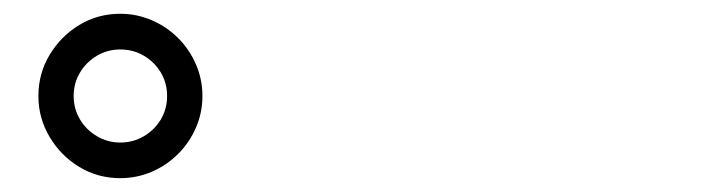

<svg xmlns="http://www.w3.org/2000/svg" viewBox="-20 -866 1040 276"><path d="M152.8 -846.2Q176.8 -846.2 198.2 -836.9Q219.7 -827.6 236.1 -811.3Q252.4 -794.9 261.7 -773.4Q271 -752 271 -728Q271 -704.1 261.7 -682.6Q252.4 -661.1 236.1 -644.8Q219.7 -628.4 198.2 -619.1Q176.8 -609.9 152.8 -609.9Q120.6 -609.9 94 -626Q67.4 -642.1 51.3 -669.2Q35.2 -696.3 35.2 -728Q35.2 -760.3 51.3 -787.1Q67.4 -814 94 -830.1Q120.6 -846.2 152.8 -846.2ZM152.8 -794.9Q134.8 -794.9 119.4 -785.9Q104 -776.9 95 -761.7Q85.9 -746.6 85.9 -728Q85.9 -709.5 95 -694.3Q104 -679.2 119.4 -670.2Q134.8 -661.1 152.8 -661.1Q171.4 -661.1 186.8 -670.2Q202.1 -679.2 211.2 -694.3Q220.2 -709.5 220.2 -728Q220.2 -746.6 211.2 -761.7Q202.1 -776.9 186.8 -785.9Q171.4 -794.9 152.8 -794.9Z"/></svg>

Font: BIZ UDMincho
Style: Bold
Weight: 700
Monospace: yes
Designer: TypeBank Co., Ltd.
Foundry: Morisawa Inc.
Version: Version 1.06